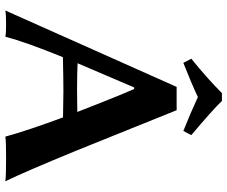

<svg xmlns="http://www.w3.org/2000/svg" viewBox="-88 -786 876 741"><g transform="rotate(90 350.5 -415.0)"><path d="M501 -714.8C435.2 -770.2 391.3 -809.6 369.1 -833H338.9C300.1 -794.3 255.9 -754.9 206.1 -714.8L222.2 -684.1C275.9 -705.2 319.8 -724 354 -740.2C397 -720.4 440.6 -701.7 484.9 -684.1ZM411.6 -274.9C373.9 -274.3 346 -273.9 328.1 -273.9C286.1 -273.9 251.3 -274.6 223.6 -275.9L316.9 -494.1H323.2C346.7 -439.8 376.1 -366.7 411.6 -274.9ZM200.2 -219.2C251 -220.5 295.2 -221.2 333 -221.2C334 -221.2 367.2 -220.7 432.6 -219.7C466.1 -129.2 490.9 -55 506.8 2.9C518.2 1 545.2 0 587.9 0C637.4 0 667.8 1 679.2 2.9C656.1 -43.9 616.9 -134.8 561.5 -269.5L404.8 -658.2H314.9L20 2.9C28.2 1 46.9 0 76.2 0C98 0 113 1 121.1 2.9C135.1 -50.1 161.5 -124.2 200.2 -219.2Z"/></g></svg>

Font: Linux Biolinum G
Style: Bold
Weight: 700
Designer: Philipp H. Poll
Foundry: Philipp H. Poll
Version: Version 1.1.0